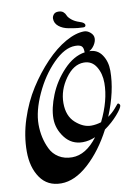

<svg xmlns="http://www.w3.org/2000/svg" viewBox="-109 -1056 832 1178"><g transform="rotate(-10 307.0 -466.5)"><path d="M300 -950Q300 -963 309.5 -975Q319 -987 339 -987Q359 -987 370 -977.5Q381 -968 385.5 -955.5Q390 -943 409 -927Q428 -911 458.5 -901.5Q489 -892 489 -877Q489 -865 474.5 -865Q460 -865 440.5 -867Q421 -869 384.5 -875.5Q348 -882 324 -901.5Q300 -921 300 -950ZM349 -172Q388 -172 428 -189Q355 -92 269 -92Q221 -92 186 -114Q151 -136 134 -172Q100 -242 100 -325.5Q100 -409 147.5 -513Q195 -617 267 -689.5Q339 -762 404 -762Q432 -762 443.5 -752.5Q455 -743 455 -718Q455 -714 456 -713Q385 -702 323 -636.5Q261 -571 228.5 -490.5Q196 -410 196 -345.5Q196 -281 238 -226.5Q280 -172 349 -172ZM417 -263Q368 -263 320.5 -305.5Q273 -348 273 -428.5Q273 -509 324 -580.5Q375 -652 439 -652Q489 -652 515.5 -609Q542 -566 542 -507Q542 -399 480 -273Q448 -263 417 -263ZM474 -840Q422 -840 358 -804Q294 -768 231.5 -702.5Q169 -637 117 -555.5Q65 -474 32.5 -374Q0 -274 0 -175Q0 -76 45 -11Q90 54 175 54Q260 54 346 -24Q432 -102 496 -225Q543 -258 578 -298Q613 -338 614 -354Q614 -359 610 -363.5Q606 -368 603 -368Q600 -368 598 -366Q596 -364 590 -356.5Q584 -349 576 -340Q556 -317 529 -298Q591 -447 591 -575Q591 -632 563 -673.5Q535 -715 484 -715Q503 -724 517 -745.5Q531 -767 531 -787.5Q531 -808 512.5 -824Q494 -840 474 -840Z"/></g></svg>

Font: Dr Sugiyama
Style: Regular
Weight: 400
Designer: Alejandro Paul
Foundry: Alejandro Paul
Version: Version 1.000